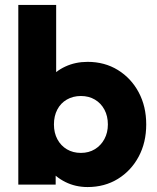

<svg xmlns="http://www.w3.org/2000/svg" viewBox="-20 -746 635 776"><path d="M334 10Q285 10 244 -10.5Q203 -31 177 -65.5Q151 -100 147 -143V-348Q151 -391 177 -424.5Q203 -458 244 -477Q285 -496 334 -496Q403 -496 456.5 -463Q510 -430 540.5 -373Q571 -316 571 -243Q571 -170 540.5 -113Q510 -56 456.5 -23Q403 10 334 10ZM54 0V-726H207V-367L182 -249L205 -131V0ZM307 -128Q339 -128 363.5 -143Q388 -158 402 -184Q416 -210 416 -243Q416 -277 402 -303Q388 -329 363.5 -343.5Q339 -358 307 -358Q275 -358 250 -343.5Q225 -329 211.5 -303Q198 -277 198 -243Q198 -209 212 -183Q226 -157 250.5 -142.5Q275 -128 307 -128Z"/></svg>

Font: Outfit Thin
Style: Bold
Weight: 700
Version: Version 1.100;gftools[0.9.27]